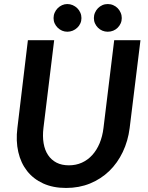

<svg xmlns="http://www.w3.org/2000/svg" viewBox="-20 -922 732 950"><path d="M58 0ZM321 -104C297.3 -104 276.9 -108.4 259.8 -117.2C242.6 -126.1 228.6 -138.6 217.8 -154.8C206.9 -170.9 199.6 -190.4 195.8 -213.2C191.9 -236.1 191.7 -261.3 195 -289L248 -723H118L66 -288.5C60.7 -245.8 62.2 -206.3 70.5 -170C78.8 -133.7 93.3 -102.3 114 -76C134.7 -49.7 161.2 -29.1 193.8 -14.2C226.2 0.6 264 8 307 8C350 8 389.6 0.6 425.8 -14.2C461.9 -29.1 493.6 -49.7 520.8 -76C547.9 -102.3 570.2 -133.7 587.5 -170C604.8 -206.3 616.2 -245.8 621.5 -288.5L675 -723H545L492 -288.5C488.7 -260.8 482.2 -235.7 472.8 -213C463.2 -190.3 451.2 -170.9 436.5 -154.8C421.8 -138.6 404.8 -126.1 385.2 -117.2C365.8 -108.4 344.3 -104 321 -104ZM383 -832.5C383 -841.8 381.2 -850.8 377.5 -859.2C373.8 -867.8 368.8 -875.2 362.2 -881.5C355.8 -887.8 348.2 -892.8 339.8 -896.5C331.2 -900.2 322.3 -902 313 -902C304 -902 295.4 -900.2 287.2 -896.5C279.1 -892.8 271.8 -887.8 265.5 -881.5C259.2 -875.2 254.2 -867.8 250.5 -859.2C246.8 -850.8 245 -841.8 245 -832.5C245 -823.2 246.8 -814.4 250.5 -806.2C254.2 -798.1 259.2 -790.9 265.5 -784.8C271.8 -778.6 279.1 -773.8 287.2 -770.2C295.4 -766.8 304 -765 313 -765C322.3 -765 331.2 -766.8 339.8 -770.2C348.2 -773.8 355.8 -778.6 362.2 -784.8C368.8 -790.9 373.8 -798.1 377.5 -806.2C381.2 -814.4 383 -823.2 383 -832.5ZM582.5 -832.5C582.5 -841.8 580.7 -850.8 577 -859.2C573.3 -867.8 568.4 -875.2 562.2 -881.5C556.1 -887.8 548.8 -892.8 540.2 -896.5C531.8 -900.2 522.7 -902 513 -902C503.7 -902 494.8 -900.2 486.5 -896.5C478.2 -892.8 470.9 -887.8 464.8 -881.5C458.6 -875.2 453.7 -867.8 450 -859.2C446.3 -850.8 444.5 -841.8 444.5 -832.5C444.5 -823.2 446.3 -814.4 450 -806.2C453.7 -798.1 458.6 -790.9 464.8 -784.8C470.9 -778.6 478.2 -773.8 486.5 -770.2C494.8 -766.8 503.7 -765 513 -765C522.7 -765 531.8 -766.8 540.2 -770.2C548.8 -773.8 556.1 -778.6 562.2 -784.8C568.4 -790.9 573.3 -798.1 577 -806.2C580.7 -814.4 582.5 -823.2 582.5 -832.5Z"/></svg>

Font: Lato
Style: Bold Italic
Weight: 700
Italic angle: -7°
Designer: Lukasz Dziedzic
Foundry: tyPoland Lukasz Dziedzic
Version: Version 2.007; 2014-02-27